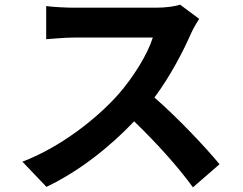

<svg xmlns="http://www.w3.org/2000/svg" viewBox="-20 -759 1040 823"><path d="M752 -739C732 -732 692 -726 648 -726H296C266 -726 205 -729 178 -733V-591C199 -592 254 -598 296 -598H635C613 -527 552 -428 486 -353C392 -248 237 -127 76 -66L179 42C316 -23 449 -127 555 -239C649 -148 742 -46 807 44L921 -55C862 -127 741 -255 642 -341C709 -431 765 -538 799 -616C808 -636 826 -667 834 -678Z"/></svg>

Font: Noto Sans KR Bold
Style: Regular
Weight: 700
Designer: Ryoko NISHIZUKA  (kana & ideographs); Paul D. Hunt (Latin, Greek & Cyrillic); Wenlong ZHANG  (bopomofo); Sandoll Communi
Foundry: Adobe Systems Incorporated
Version: Version 1.004;PS 1.004;hotconv 1.0.82;makeotf.lib2.5.63406